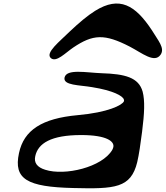

<svg xmlns="http://www.w3.org/2000/svg" viewBox="-20 -1040 916 1062"><path d="M385 0C617 6 704 0 739 -143C749 -186 757 -241 766 -312C779 -414 782 -483 769 -533C747 -612 671 -631 542 -635C458 -638 348 -661 337 -611C328 -567 420 -570 489 -558C608 -539 659 -509 665 -490C666 -486 667 -482 665 -479C656 -459 579 -418 409 -403C213 -385 112 -321 85 -193C54 -49 130 -6 385 0ZM429 -293C572 -293 613 -257 607 -227C606 -222 604 -217 601 -211C545 -115 339 -66 230 -101C185 -115 167 -140 175 -176C190 -247 262 -293 429 -293ZM698 -782C767 -746 834 -689 868 -737C894 -774 854 -816 820 -873C728 -1012 641 -1064 506 -980C463 -953 418 -915 364 -864C312 -812 227 -747 262 -718C292 -694 341 -747 385 -777C495 -851 558 -854 698 -782Z"/></svg>

Font: Venom Sans
Style: BdObl
Weight: 700
Version: Version 1.001